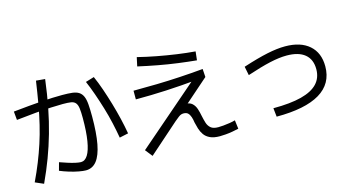

<svg xmlns="http://www.w3.org/2000/svg" viewBox="-85 -1166 2809 1518"><g transform="rotate(-15 1320.0 -407.5)"><path d="M260 -78.9 277.8 -144.4Q308.9 -133.3 341.7 -122.8Q374.4 -112.2 402.8 -106.1Q431.1 -100 446.7 -100Q480 -100 502.8 -136.7Q525.6 -173.3 537.8 -247.2Q550 -321.1 550 -432.2Q550 -482.2 546.1 -512.2Q542.2 -542.2 529.4 -557.8Q516.7 -573.3 492.2 -577.2Q467.8 -581.1 425.6 -581.1Q385.6 -581.1 328.9 -578.3Q272.2 -575.6 201.1 -569.4Q130 -563.3 43.3 -553.3L36.7 -623.3Q175.6 -637.8 270.6 -644.4Q365.6 -651.1 438.9 -651.1Q488.9 -651.1 521.7 -647.2Q554.4 -643.3 575 -630Q595.6 -616.7 606.7 -591.7Q617.8 -566.7 621.1 -525.6Q624.4 -484.4 624.4 -424.4Q624.4 -291.1 607.8 -202.8Q591.1 -114.4 556.7 -70.6Q522.2 -26.7 467.8 -26.7Q446.7 -26.7 410.6 -33.3Q374.4 -40 334.4 -52.2Q294.4 -64.4 260 -78.9ZM51.1 -40Q86.7 -114.4 114.4 -183.9Q142.2 -253.3 165 -323.3Q187.8 -393.3 206.1 -468.9Q224.4 -544.4 239.4 -630Q254.4 -715.6 268.9 -814.4L342.2 -807.8Q326.7 -683.3 306.1 -578.9Q285.6 -474.4 258.9 -380.6Q232.2 -286.7 198.3 -196.1Q164.4 -105.6 120 -10ZM792.2 -207.8Q782.2 -265.6 767.8 -330.6Q753.3 -395.6 733.3 -461.7Q713.3 -527.8 691.7 -589.4Q670 -651.1 647.8 -702.2L717.8 -723.3Q741.1 -671.1 762.8 -608.3Q784.4 -545.6 803.9 -479.4Q823.3 -413.3 838.9 -347.8Q854.4 -282.2 864.4 -223.3Z M1005.6 -1.1 958.9 -60 1491.1 -520 1493.3 -491.1Q1364.4 -478.9 1241.7 -472.8Q1118.9 -466.7 993.3 -466.7V-537.8Q1091.1 -537.8 1185.6 -540Q1280 -542.2 1374.4 -547.8Q1468.9 -553.3 1565.6 -562.2L1570 -495.6L1326.7 -282.2L1293.3 -288.9Q1300 -310 1314.4 -321.1Q1328.9 -332.2 1354.4 -332.2Q1396.7 -332.2 1417.2 -313.3Q1437.8 -294.4 1447.2 -265.6Q1456.7 -236.7 1462.2 -206.7Q1468.9 -174.4 1477.2 -147.2Q1485.6 -120 1505.6 -102.8Q1525.6 -85.6 1566.7 -85.6Q1582.2 -85.6 1607.8 -87.8Q1633.3 -90 1661.1 -94.4Q1688.9 -98.9 1706.7 -104.4L1715.6 -33.3Q1692.2 -27.8 1663.9 -22.8Q1635.6 -17.8 1608.3 -15.6Q1581.1 -13.3 1561.1 -13.3Q1511.1 -13.3 1480.6 -27.8Q1450 -42.2 1433.3 -66.1Q1416.7 -90 1408.3 -117.2Q1400 -144.4 1394.4 -170Q1391.1 -195.6 1383.9 -216.7Q1376.7 -237.8 1364.4 -250Q1352.2 -262.2 1327.8 -262.2Q1318.9 -262.2 1309.4 -259.4Q1300 -256.7 1286.7 -246.7Q1273.3 -236.7 1252.2 -218.9ZM1540 -640Q1470 -646.7 1390.6 -657.2Q1311.1 -667.8 1230.6 -682.8Q1150 -697.8 1071.1 -715.6L1086.7 -787.8Q1162.2 -768.9 1241.7 -753.9Q1321.1 -738.9 1399.4 -727.8Q1477.8 -716.7 1547.8 -711.1Z M2025.6 -117.8Q2165.6 -117.8 2255.6 -141.1Q2345.6 -164.4 2389.4 -211.1Q2433.3 -257.8 2433.3 -328.9Q2433.3 -408.9 2382.2 -451.1Q2331.1 -493.3 2233.3 -493.3Q2173.3 -493.3 2096.1 -476.1Q2018.9 -458.9 1905.6 -421.1L1891.1 -493.3Q2011.1 -532.2 2093.3 -549.4Q2175.6 -566.7 2240 -566.7Q2366.7 -566.7 2437.2 -505Q2507.8 -443.3 2507.8 -332.2Q2507.8 -190 2387.8 -118.3Q2267.8 -46.7 2033.3 -46.7Z"/></g></svg>

Font: Paperlogy 4 Regular
Style: Regular
Weight: 400
Designer: redesigned by Lee Juim, glyphs from Gmarket Sans & Montserrat
Foundry: PT&
Version: Version 1.001